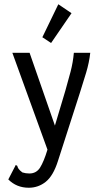

<svg xmlns="http://www.w3.org/2000/svg" viewBox="-20 -708 490 902"><path d="M115 174Q58 174 19 135L49 77L54 67L61 71Q63 79 67.5 85.5Q72 92 85 102Q100 107 118 107Q151 107 168.5 79Q186 51 203 -5L38 -460H119L238 -118L287 -282Q300 -327 311.5 -371Q323 -415 327 -460H404Q399 -414 384.5 -366Q370 -318 355 -271L252 49Q230 118 195 146Q160 174 115 174ZM220 -506 179 -533 254 -688 316 -646Z"/></svg>

Font: Inconsolata SemiCondensed Medium
Style: Regular
Weight: 500
Width: 4
Monospace: yes
Designer: Raph Levien, Cyreal, Brenton Simpson
Foundry: Raph Levien, Cyreal, Google
Version: Version 3.001; ttfautohint (v1.8.2.53-6de2)